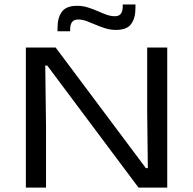

<svg xmlns="http://www.w3.org/2000/svg" viewBox="-20 -856 881 876"><path d="M234 -639 645.5 -89H654.5L651.5 -347.5V-639H743V0H612L195.5 -557H186.5L190 -273.5V0H98V-639ZM508.5 -719.5Q483.5 -719.5 460.5 -726.8Q437.5 -734 416.2 -743.2Q395 -752.5 375.2 -759.8Q355.5 -767 336.5 -767Q317 -767 308.5 -755Q300 -743 300 -721.5V-713.5H242.5V-730Q242.5 -775 262.2 -802.2Q282 -829.5 332 -829.5Q357.5 -829.5 380.5 -822.2Q403.5 -815 424.5 -805.8Q445.5 -796.5 465.2 -789.2Q485 -782 504 -782Q523.5 -782 531.8 -793.8Q540 -805.5 540 -827.5V-835.5H598V-818.5Q598 -773 578.2 -746.2Q558.5 -719.5 508.5 -719.5Z"/></svg>

Font: Anek Latin Expanded
Style: Regular
Weight: 400
Width: 7
Designer: Yesha Goshar
Foundry: Ek Type
Version: Version 1.003